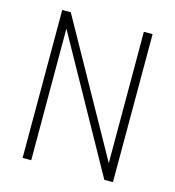

<svg xmlns="http://www.w3.org/2000/svg" viewBox="-106 -801 813 891"><g transform="rotate(15 300.0 -355.5)"><path d="M517.6 0V-710.9H475.6L476.1 -80.1L124.5 -710.9H83.5V0H125L124.5 -632.3L476.1 0Z"/></g></svg>

Font: Roboto Mono ExtraLight
Style: Regular
Weight: 250
Monospace: yes
Designer: Google
Version: Version 3.000